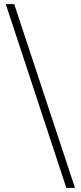

<svg xmlns="http://www.w3.org/2000/svg" viewBox="-20 -815 391 932"><path d="M49 -795 344 97H302L8 -795Z"/></svg>

Font: SVN-Abril Fatface
Style: Regular
Weight: 400
Designer: Veronika Burian, Jos? Scaglione
Foundry: TypeTogether
Version: Version 1.001